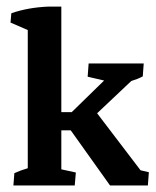

<svg xmlns="http://www.w3.org/2000/svg" viewBox="-20 -567 478 587"><path d="M21 0 23.9 -37.6Q43 -46.4 64.9 -52.7V-475.1L12.2 -498L14.6 -526.4Q65.4 -544.4 129.4 -546.9H167.5V-224.1H199.2L298.3 -320.8L248 -332.5L251 -373H419.4L416.5 -333.5Q402.3 -325.7 381.3 -319.3L276.9 -220.7L409.7 -46.4L435.1 -40.5L432.1 0H316.4L196.3 -168.5H167.5V-49.3L211.9 -39.6L208.5 0Z"/></svg>

Font: Markazi Text SemiBold
Style: Regular
Weight: 600
Designer: Borna Izadpanah (Arabic designer), Fiona Ross (Arabic design director) and Florian Runge (Latin designer)
Foundry: Borna Izadpanah and Florian Runge
Version: Version 1.001; ttfautohint (v1.8.3)